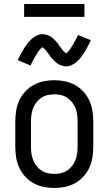

<svg xmlns="http://www.w3.org/2000/svg" viewBox="-20 -927 540 955"><path d="M250 8Q223 8 196.5 2.5Q170 -3 146.5 -16Q123 -29 104.5 -49.5Q86 -70 75 -94.5Q64 -119 60 -146Q56 -173 56 -200V-320Q56 -347 60 -374Q64 -401 75 -425.5Q86 -450 104.5 -470.5Q123 -491 146.5 -504Q170 -517 196.5 -522.5Q223 -528 250 -528Q277 -528 303.5 -522.5Q330 -517 353.5 -504Q377 -491 395.5 -470.5Q414 -450 425 -425.5Q436 -401 440 -374Q444 -347 444 -320V-200Q444 -173 440 -146Q436 -119 425 -94.5Q414 -70 395.5 -49.5Q377 -29 353.5 -16Q330 -3 303.5 2.5Q277 8 250 8ZM250 -62Q267 -62 284 -66Q301 -70 315 -79.5Q329 -89 339.5 -103Q350 -117 356 -133Q362 -149 364 -166Q366 -183 366 -200V-320Q366 -337 364 -354Q362 -371 356 -387Q350 -403 339.5 -417Q329 -431 315 -440.5Q301 -450 284 -454Q267 -458 250 -458Q233 -458 216 -454Q199 -450 185 -440.5Q171 -431 160.5 -417Q150 -403 144 -387Q138 -371 136 -354Q134 -337 134 -320V-200Q134 -183 136 -166Q138 -149 144 -133Q150 -117 160.5 -103Q171 -89 185 -79.5Q199 -70 216 -66Q233 -62 250 -62ZM308 -597Q303 -597 298 -598Q293 -599 288.5 -600.5Q284 -602 279.5 -603.5Q275 -605 270.5 -608Q266 -611 262 -613.5Q258 -616 255 -619.5Q252 -623 248 -626.5Q244 -630 240.5 -634Q237 -638 234 -641.5Q231 -645 228.5 -649Q226 -653 223 -657Q220 -661 216.5 -665.5Q213 -670 210 -674Q207 -678 204 -681.5Q201 -685 196 -688.5Q191 -692 191 -694H193Q193 -693 189.5 -691Q186 -689 183.5 -686Q181 -683 178.5 -680.5Q176 -678 174.5 -676Q173 -674 171.5 -672Q170 -670 168.5 -668Q167 -666 165.5 -663.5Q164 -661 162.5 -658Q161 -655 159 -652.5Q157 -650 155.5 -646.5Q154 -643 152 -640Q150 -637 148 -633.5Q146 -630 144 -626Q142 -622 140 -618Q138 -614 136 -609.5Q134 -605 132 -601L68 -628Q77 -646 85 -661Q93 -676 101 -688.5Q109 -701 117 -711.5Q125 -722 136.5 -732.5Q148 -743 162 -750Q176 -757 192 -757Q197 -757 202 -756Q207 -755 211.5 -754Q216 -753 220.5 -751Q225 -749 229.5 -746.5Q234 -744 238 -741Q242 -738 245 -735Q248 -732 252 -728Q256 -724 259.5 -720Q263 -716 266 -712.5Q269 -709 271.5 -705Q274 -701 277 -697Q280 -693 283.5 -688.5Q287 -684 290 -680Q293 -676 296 -672.5Q299 -669 304 -665.5Q309 -662 309 -661H307L311 -663Q314 -665 316.5 -668Q319 -671 321.5 -674Q324 -677 325.5 -678.5Q327 -680 328.5 -682Q330 -684 331.5 -686.5Q333 -689 334.5 -691.5Q336 -694 337.5 -696.5Q339 -699 341 -702Q343 -705 344.5 -708Q346 -711 348 -714.5Q350 -718 352 -721.5Q354 -725 356 -728.5Q358 -732 360 -736Q362 -740 364 -744.5Q366 -749 368 -753L432 -727Q423 -708 415 -693Q407 -678 399 -665.5Q391 -653 383 -642.5Q375 -632 363.5 -621.5Q352 -611 338 -604Q324 -597 308 -597ZM400 -843H100V-907H400Z"/></svg>

Font: Moesevka
Style: Regular
Weight: 400
Monospace: yes
Designer: Belleve Invis
Foundry: Belleve Invis
Version: Version 32.5.0; ttfautohint (v1.8.4)